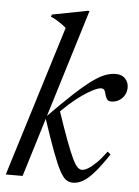

<svg xmlns="http://www.w3.org/2000/svg" viewBox="-53 -761 589 813"><g transform="rotate(5 242.0 -355.0)"><path d="M294.5 -720.5 73 0H1.5L200 -640Q191 -648 181.2 -655Q171.5 -662 160 -669Q148.5 -676 134 -682L137 -691.5L286.5 -720.5ZM148.5 -252.5 150.5 -259Q212 -322 255.5 -362.2Q299 -402.5 329.8 -424.8Q360.5 -447 383.8 -455.8Q407 -464.5 428.5 -464.5Q455 -464.5 469.2 -449Q483.5 -433.5 483.5 -411.5Q483.5 -392.5 474.5 -377.8Q465.5 -363 451 -354.8Q436.5 -346.5 419 -346.5Q407.5 -346.5 402 -353.2Q396.5 -360 392.5 -374Q389.5 -388.5 385 -393.5Q380.5 -398.5 373 -398.5Q361 -398.5 340 -388.2Q319 -378 293 -359.8Q267 -341.5 239.2 -316.8Q211.5 -292 185 -262.5L204 -294.5Q231.5 -213 250 -163.8Q268.5 -114.5 280.8 -89.5Q293 -64.5 302.5 -56Q312 -47.5 320.5 -47.5Q331.5 -47.5 347 -56.8Q362.5 -66 381.8 -85Q401 -104 423 -134L436 -123Q402 -72 376.5 -43Q351 -14 329.8 -2Q308.5 10 287.5 10Q272 10 259.2 1.8Q246.5 -6.5 232 -32.5Q217.5 -58.5 197.8 -111Q178 -163.5 148.5 -252.5Z"/></g></svg>

Font: Newsreader 36pt
Style: Italic
Weight: 400
Italic angle: -17°
Designer: Hugues Gentile
Foundry: Production Type
Version: Version 1.003